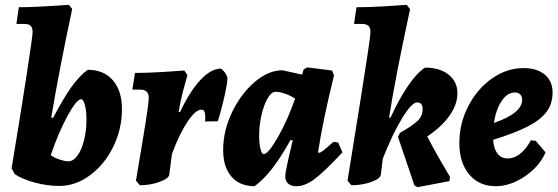

<svg xmlns="http://www.w3.org/2000/svg" viewBox="-20 -759 2310 795"><path d="M115 -626Q115 -644 107 -652Q99 -660 80 -660H48L58 -729Q123 -729 265 -739L279 -722Q226 -474 192 -272L200 -271Q243 -353 275.5 -398.5Q308 -444 343 -470Q410 -470 447.5 -426.5Q485 -383 485 -307Q485 -225 449 -151.5Q413 -78 353 -33.5Q293 11 225 11Q176 11 124 -3Q72 -17 41 -38L28 -62Q62 -266 88.5 -437.5Q115 -609 115 -626ZM190 -116Q207 -105 228 -98Q249 -91 263 -91Q283 -91 300.5 -114.5Q318 -138 328 -178Q338 -218 338 -264Q338 -300 331.5 -324Q325 -348 316 -348Q297 -348 259 -278Q221 -208 190 -116Z M596 -354Q596 -388 560 -388H528L539 -457Q589 -457 655.5 -461Q722 -465 743 -467L756 -448Q752 -435 739.5 -388Q727 -341 720 -295L726 -296Q765 -379 808.5 -426.5Q852 -474 894 -475Q903 -470 911 -459Q919 -448 922 -435Q920 -407 911 -367Q902 -327 893.5 -296.5Q885 -266 882 -257L829 -256Q830 -263 830 -275Q830 -305 814 -305Q790 -305 757 -256Q724 -207 692 -122L681 -36Q679 -20 641 -6Q603 8 559 8L543 -11Q551 -59 573.5 -194Q596 -329 596 -354Z M1361 -172 1380 -169 1398 -128Q1320 -45 1281 -16.5Q1242 12 1207 12Q1185 12 1173 1Q1161 -10 1161 -30Q1161 -48 1192 -178L1183 -179Q1140 -103 1105 -58.5Q1070 -14 1034 12Q973 12 938.5 -27.5Q904 -67 904 -138Q904 -217 940.5 -293.5Q977 -370 1034 -419Q1091 -468 1150 -468L1231 -450L1237 -471L1252 -480L1355 -467L1363 -447Q1316 -256 1297 -129L1300 -126Q1306 -126 1318.5 -135.5Q1331 -145 1361 -172ZM1202 -351Q1181 -364 1159 -371.5Q1137 -379 1121 -379Q1104 -379 1088.5 -352.5Q1073 -326 1063 -283.5Q1053 -241 1053 -198Q1053 -164 1058.5 -142.5Q1064 -121 1072 -121Q1091 -121 1131.5 -192.5Q1172 -264 1202 -351Z M1636 -209Q1676 -231 1703 -253Q1730 -275 1730 -308Q1730 -335 1707 -335Q1685 -335 1645 -269.5Q1605 -204 1565 -102L1557 -36Q1555 -19 1517 -5.5Q1479 8 1435 8L1419 -11Q1434 -102 1474 -353Q1514 -604 1514 -626Q1514 -644 1505.5 -652Q1497 -660 1478 -660H1446L1456 -729Q1507 -729 1575 -733Q1643 -737 1664 -739L1678 -721Q1674 -702 1659 -631.5Q1644 -561 1624.5 -461.5Q1605 -362 1591 -272H1597Q1634 -352 1670.5 -405Q1707 -458 1740 -479Q1801 -479 1837.5 -450Q1874 -421 1874 -373Q1874 -327 1842 -281Q1810 -235 1749 -194Q1773 -147 1803.5 -94.5Q1834 -42 1843 -27L1841 -9L1709 16L1696 9L1628 -192Z M2022 -180Q2024 -144 2039.5 -123.5Q2055 -103 2082 -103Q2109 -103 2133.5 -122Q2158 -141 2178 -178L2198 -176L2239 -128Q2213 -69 2153 -28.5Q2093 12 2032 12Q1964 12 1923 -36.5Q1882 -85 1882 -167Q1882 -248 1919 -319.5Q1956 -391 2017 -434Q2078 -477 2148 -477Q2204 -477 2236 -450Q2268 -423 2268 -376Q2268 -330 2243.5 -296.5Q2219 -263 2165.5 -235.5Q2112 -208 2022 -180ZM2025 -250Q2142 -290 2142 -346Q2142 -360 2134 -368Q2126 -376 2112 -376Q2081 -376 2057.5 -341.5Q2034 -307 2025 -250Z"/></svg>

Font: Alegreya ExtraBold
Style: Italic
Weight: 800
Italic angle: -7°
Designer: Juan Pablo del Peral
Foundry: Huerta Tipografica
Version: Version 2.007; ttfautohint (v1.6)